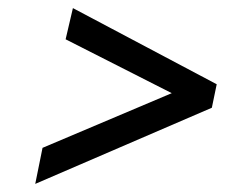

<svg xmlns="http://www.w3.org/2000/svg" viewBox="-20 -572 596 474"><path d="M67 -118 85 -207 404 -342 142 -475 160 -552 515 -364 503 -306Z"/></svg>

Font: Be Vietnam Pro
Style: Italic
Weight: 400
Italic angle: -12°
Designer: Lam Bao, Tony Le, Vietanh Nguyen
Foundry: Yellow Type Foundry
Version: Version 1.002; ttfautohint (v1.8.3)